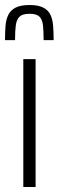

<svg xmlns="http://www.w3.org/2000/svg" viewBox="-35 -746 234 766"><path d="M58 0V-510H107V0ZM83 -726Q118 -726 138 -715.5Q158 -705 166.5 -686.5Q175 -668 177 -642.5Q179 -617 179 -586H139Q139 -621 136.5 -644.5Q134 -668 122.5 -679.5Q111 -691 83 -691Q55 -691 43 -679.5Q31 -668 28 -645Q25 -622 25 -586H-15Q-15 -617 -13 -642.5Q-11 -668 -2 -686.5Q7 -705 27 -715.5Q47 -726 83 -726Z"/></svg>

Font: Saira ExtraCondensed Light
Style: Regular
Weight: 300
Width: 2
Designer: Hector Gatti with collaboration of the Omnibus-Type team
Foundry: Omnibus-Type
Version: Version 1.101